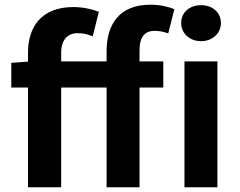

<svg xmlns="http://www.w3.org/2000/svg" viewBox="-20 -796 1019 816"><path d="M28 -529V-424H99V0H240V-424H433V0H573V-424H674V-535H573V-581C573 -641 596 -665 638 -665C656 -665 676 -661 695 -654L721 -757C697 -767 661 -776 619 -776C485 -776 433 -690 433 -578V-535H240V-572C240 -627 268 -655 309 -655C337 -655 355 -650 374 -641L400 -746C374 -756 335 -766 292 -766C156 -766 99 -682 99 -572V-534ZM904 0V-535H764V0ZM835 -621C882 -621 919 -654 919 -698C919 -744 882 -774 835 -774C786 -774 750 -744 750 -698C750 -654 786 -621 835 -621Z"/></svg>

Font: Kinto Sans
Style: Bold
Weight: 700
Designer: Authors: Ryoko NISHIZUKA  (kana & ideographs); Paul D. Hunt (Latin, Greek & Cyrillic); Wenlong ZHANG  (bopomofo); Sandol
Foundry: Adobe Systems Incorporated, ookami Inc.
Version: Version 0.001